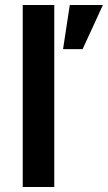

<svg xmlns="http://www.w3.org/2000/svg" viewBox="-20 -747 431 767"><path d="M70.8 0V-727.1H196.8V0ZM310.1 -550.8H231.9L258.8 -727.1H391.1Z"/></svg>

Font: Clear Sans
Style: Bold
Weight: 700
Foundry: Intel Corporation
Version: Version 1.00